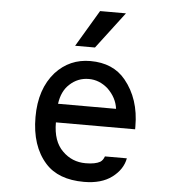

<svg xmlns="http://www.w3.org/2000/svg" viewBox="-62 -1025 989 1082"><g transform="rotate(5 432.5 -483.5)"><path d="M336.9 -759.8H449.2L606.4 -966.8H460ZM269.5 -425.8Q279.3 -498 322.3 -537.1Q368.2 -580.1 430.7 -580.1Q490.2 -580.1 539.1 -537.1Q589.8 -488.3 597.7 -425.8ZM558.6 -153.3Q550.8 -130.9 535.2 -121.1Q507.8 -105.5 453.1 -105.5Q376 -105.5 322.3 -159.2Q266.6 -212.9 266.6 -320.3H714.8V-336.9Q714.8 -492.2 629.9 -595.7Q559.6 -681.6 430.7 -681.6Q313.5 -681.6 234.4 -595.7Q149.4 -500 149.4 -340.8Q149.4 -176.8 234.4 -82Q307.6 0 453.1 0Q551.8 0 611.3 -44.9Q670.9 -89.8 682.6 -153.3Z"/></g></svg>

Font: OCR-B
Style: Regular
Weight: 400
Version: 1.1